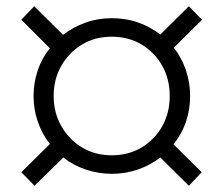

<svg xmlns="http://www.w3.org/2000/svg" viewBox="-20 -552 711 612"><path d="M90 40 48 -3 139 -93Q114 -125 100.5 -164Q87 -203 87 -246Q87 -289 100.5 -328.5Q114 -368 139 -398L48 -489L89 -532L181 -441Q212 -465 251.5 -479.5Q291 -494 336 -494Q382 -494 421 -480Q460 -466 491 -442L582 -532L624 -489L534 -400Q559 -368 572.5 -328.5Q586 -289 586 -246Q586 -202 572.5 -163Q559 -124 533 -92L623 -3L582 40L491 -50Q460 -26 420.5 -12Q381 2 336 2Q294 2 253.5 -11.5Q213 -25 182 -50ZM336 -57Q390 -57 431.5 -82Q473 -107 497 -149.5Q521 -192 521 -246Q521 -300 497 -342.5Q473 -385 431.5 -410Q390 -435 336 -435Q282 -435 240.5 -409.5Q199 -384 175 -341.5Q151 -299 151 -246Q151 -193 175.5 -150Q200 -107 241.5 -82Q283 -57 336 -57Z"/></svg>

Font: Nunito Sans 7pt SemiExpanded Light
Style: Italic
Weight: 300
Width: 6
Italic angle: -9°
Designer: Vernon Adams
Foundry: Vernon Adams
Version: Version 3.101;gftools[0.9.27]